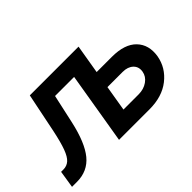

<svg xmlns="http://www.w3.org/2000/svg" viewBox="-83 -827 1108 1108"><g transform="rotate(-45 471.0 -272.5)"><path d="M2.8 0 19.5 -105.8H38.4Q66.4 -105.8 86.5 -123.4Q106.5 -141 122.5 -184.3Q138.5 -227.6 154.5 -304L203.8 -545.5H601.6L571.7 -367.9H696Q800.1 -367.9 848.9 -317.3Q897.7 -266.7 884.6 -183.9Q870.4 -103.7 804.5 -51.8Q738.6 0 634.6 0H386.4L459.9 -440H304.3L265.6 -264.2Q235.4 -127.8 183.1 -63.9Q130.7 0 42.6 0ZM554.3 -262.4 528.1 -105.5H651.6Q693.9 -105.5 724.4 -127Q755 -148.4 760.7 -182.2Q766.7 -218 743.3 -240.2Q719.8 -262.4 678.6 -262.4Z"/></g></svg>

Font: Inter UI Semi Bold
Style: Italic
Weight: 600
Italic angle: -9.39999°
Designer: Rasmus Andersson
Foundry: rsms
Version: 3.2;8d6f07862